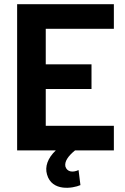

<svg xmlns="http://www.w3.org/2000/svg" viewBox="-20 -720 597 919"><path d="M62 0H247C208 37 194 78 205 115C228 198 328 182 365 166L356 94C328 107 301 103 293 77C288 53 306 27 339 0H525V-118H199V-294H418V-412H199V-582H525V-700H62Z"/></svg>

Font: Vanilla Cream ExtraBold
Style: Regular
Weight: 800
Designer: Jeremy Tribby, Jinavaṁso
Foundry: Tribby Type
Version: Version 1.422;Glyphs 3.1.2 (3151)